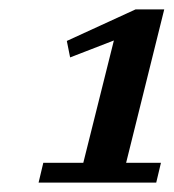

<svg xmlns="http://www.w3.org/2000/svg" viewBox="-20 -718 369 408"><path d="M72 -372H157L222 -632L129 -596L122 -631L268 -698H329L248 -372H322L312 -330H62Z"/></svg>

Font: IBM Plex Serif SmBld
Style: Italic
Weight: 600
Italic angle: -14°
Designer: Mike Abbink, Paul van der Laan, Pieter van Rosmalen
Foundry: Bold Monday
Version: Version 3.001